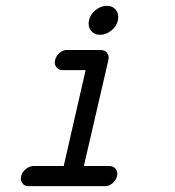

<svg xmlns="http://www.w3.org/2000/svg" viewBox="-20 -639 600 657"><path d="M307 -604.5Q325 -619 345.5 -619Q366 -619 377 -604.5Q388 -590 383.5 -569.5Q379 -549 361 -534.5Q343 -520 322.5 -520Q302 -520 291 -534.5Q280 -549 284.5 -569.5Q289 -590 307 -604.5ZM211 -468H324Q339 -468 346.5 -458Q354 -448 351 -434L267 -71H354Q368 -71 376 -61Q384 -51 380.5 -36.5Q377 -22 364.5 -11.5Q352 -1 337 -2H80Q65 -1 57 -11.5Q49 -22 52.5 -36.5Q56 -51 69 -61Q82 -71 96 -71H198L273 -399H195Q181 -399 173 -409Q165 -419 168.5 -433.5Q172 -448 184.5 -458.5Q197 -469 211 -468Z"/></svg>

Font: Brass Mono
Style: Italic
Weight: 400
Italic angle: -13°
Monospace: yes
Version: Version 1.100; ttfautohint (v1.8.3) -l 8 -r 50 -G 200 -x 14 